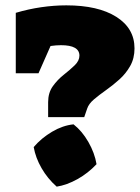

<svg xmlns="http://www.w3.org/2000/svg" viewBox="-20 -691 523 718"><path d="M228 -671Q347 -671 415 -628Q483 -585 483 -510Q483 -473 467 -444.5Q451 -416 426.5 -394Q402 -372 376.5 -354Q351 -336 331.5 -319.5Q312 -303 306 -285L295 -253H160V-309Q160 -344 177.5 -368.5Q195 -393 218.5 -411.5Q242 -430 259.5 -447Q277 -464 277 -483Q277 -522 208 -522Q190 -522 169 -519L124 -417H39V-643Q86 -657 134 -664Q182 -671 228 -671ZM255 -226Q287 -201 310.5 -160Q334 -119 341 -77Q309 -43 269.5 -21Q230 1 192 7Q158 -23 135.5 -62Q113 -101 106 -141Q135 -175 175 -198.5Q215 -222 255 -226Z"/></svg>

Font: Piazzolla Black
Style: Regular
Weight: 900
Designer: Juan Pablo del Peral
Foundry: Huerta Tipografica
Version: Version 1.330